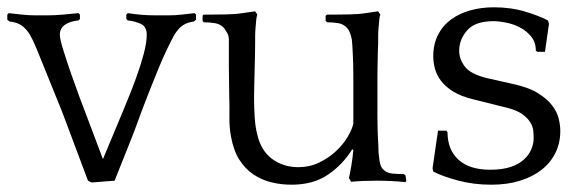

<svg xmlns="http://www.w3.org/2000/svg" viewBox="-21 -495 1594 526"><path d="M230 5 220 0 160 -160Q157 -169 147.5 -193Q138 -217 126 -246Q114 -275 101.5 -306.5Q89 -338 79 -362Q69 -386 61 -400Q51 -416 38.5 -425Q26 -434 5 -436L-1 -441V-455L3 -459Q20 -457 39 -455Q58 -453 74 -453H113Q129 -453 151.5 -455Q174 -457 194 -459L198 -455V-443L194 -439Q172 -437 157.5 -427.5Q143 -418 143 -400Q143 -388 152.5 -357.5Q162 -327 174 -292.5Q186 -258 197 -228.5Q208 -199 212 -189L261 -59L309 -174Q316 -191 328 -220Q340 -249 352 -282Q364 -315 372.5 -346.5Q381 -378 381 -400Q381 -422 365 -429.5Q349 -437 329 -439L325 -443V-455L329 -459Q368 -453 402 -453H443Q460 -453 476.5 -455Q493 -457 512 -459L516 -455V-441L510 -436Q493 -434 480.5 -426Q468 -418 457 -400Q448 -384 436.5 -360Q425 -336 413.5 -308Q402 -280 390.5 -251Q379 -222 369.5 -197Q360 -172 353.5 -153.5Q347 -135 344 -128L293 0Z M944 -86Q918 -44 877.5 -16.5Q837 11 778 11Q749 11 722.5 4.5Q696 -2 673.5 -17Q651 -32 635 -57Q619 -82 612 -120Q607 -146 607.5 -174.5Q608 -203 607 -232Q607 -245 606.5 -267.5Q606 -290 606 -313.5Q606 -337 606 -357Q606 -377 606 -386Q606 -397 601 -405.5Q596 -414 593 -418Q583 -429 568 -431.5Q553 -434 537 -434L534 -438V-452L537 -455H555Q572 -455 598 -455.5Q624 -456 643 -459L678 -464L684 -455Q682 -451 681 -440.5Q680 -430 679 -418Q678 -406 678 -395Q678 -384 678 -378Q678 -361 677.5 -340.5Q677 -320 676.5 -299Q676 -278 675.5 -259Q675 -240 675 -227Q675 -205 676.5 -177.5Q678 -150 683 -130Q693 -83 724 -60Q755 -37 796 -37Q827 -37 853 -49.5Q879 -62 898.5 -80Q918 -98 930.5 -118.5Q943 -139 947 -156V-286Q947 -307 946.5 -321.5Q946 -336 945.5 -347Q945 -358 944.5 -367Q944 -376 943 -386Q941 -397 937.5 -405.5Q934 -414 931 -417Q921 -429 906 -431.5Q891 -434 875 -434L871 -438V-452L875 -455H893Q910 -455 936 -455.5Q962 -456 980 -459L1015 -464L1021 -455Q1019 -451 1018 -440.5Q1017 -430 1016 -418Q1015 -406 1015 -395Q1015 -384 1015 -378Q1015 -370 1014.5 -363Q1014 -356 1014 -346Q1014 -336 1013.5 -322.5Q1013 -309 1013 -287V-175Q1013 -153 1013.5 -139Q1014 -125 1014.5 -115Q1015 -105 1015.5 -96.5Q1016 -88 1016 -78Q1018 -55 1021 -44.5Q1024 -34 1031 -29Q1039 -21 1054.5 -19.5Q1070 -18 1086 -18L1090 -14L1092 0L1090 4Q1072 2 1051 1Q1030 0 1010 0Q972 0 941 3L935 -7Q938 -20 941.5 -41Q945 -62 947 -84Z M1384 -265Q1426 -256 1451.5 -240.5Q1477 -225 1491 -207Q1505 -189 1509.5 -170.5Q1514 -152 1514 -136Q1514 -104 1501 -77Q1488 -50 1463.5 -30.5Q1439 -11 1404 0Q1369 11 1325 11Q1276 11 1233.5 -0.5Q1191 -12 1166 -25L1164 -34L1179 -137H1202L1205 -133Q1205 -85 1235 -57.5Q1265 -30 1322 -30Q1356 -30 1379 -38Q1402 -46 1415.5 -59Q1429 -72 1435 -87Q1441 -102 1441 -116Q1441 -125 1440 -136.5Q1439 -148 1432 -159.5Q1425 -171 1411 -181.5Q1397 -192 1371 -199L1275 -223Q1242 -231 1221 -244Q1200 -257 1188 -272.5Q1176 -288 1171 -305.5Q1166 -323 1166 -341Q1166 -374 1179 -399.5Q1192 -425 1214.5 -441.5Q1237 -458 1267 -466.5Q1297 -475 1332 -475Q1379 -475 1418.5 -463Q1458 -451 1480 -439L1483 -430L1472 -353H1451L1447 -356Q1447 -379 1434.5 -394.5Q1422 -410 1404 -419.5Q1386 -429 1366 -433Q1346 -437 1331 -437Q1281 -437 1259 -412Q1237 -387 1237 -356Q1237 -333 1252.5 -312.5Q1268 -292 1313 -281Z"/></svg>

Font: Quattrocento
Style: Regular
Weight: 400
Designer: Pablo Impallari
Foundry: Pablo Impallari, Igino Marini, Branda Gallo
Version: Version 2.000